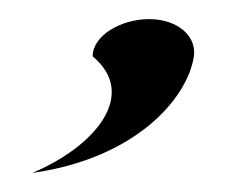

<svg xmlns="http://www.w3.org/2000/svg" viewBox="-20 -86 252 201"><path d="M14 95C121 80 176 18 183 -27C186 -49 165 -66 136 -66C107 -66 77 -49 77 -27C124 12 82 66 14 95Z"/></svg>

Font: Charger Sport
Style: DfExtObl
Weight: 400
Designer: Jasper
Foundry: Cannot Into Space Fonts
Version: Version 1.1